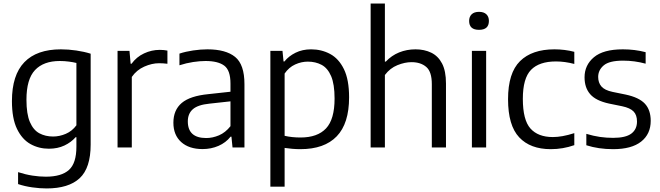

<svg xmlns="http://www.w3.org/2000/svg" viewBox="-20 -828 3708 1078"><path d="M241.5 230Q204 230 161.2 224Q118.5 218 81.5 205.5V138.5Q123.5 152 162.5 158Q201.5 164 237 164Q325 164 367 126.2Q409 88.5 409 -4.5V-57.5H404.5Q379.5 -29 341.5 -11Q303.5 7 254.5 7Q198 7 151 -19.2Q104 -45.5 75.5 -104.2Q47 -163 47 -260.5Q47 -406.5 116.8 -478.8Q186.5 -551 322 -551Q364 -551 408.2 -544.5Q452.5 -538 489 -526.5V-16.5Q489 115.5 427 172.8Q365 230 241.5 230ZM278 -61.5Q314.5 -61.5 349.8 -76.8Q385 -92 409 -124.5V-474.5Q391 -479 366.5 -482.2Q342 -485.5 315.5 -485.5Q224.5 -485.5 176.5 -434.5Q128.5 -383.5 128.5 -268Q128.5 -187.5 148 -142.5Q167.5 -97.5 201.2 -79.5Q235 -61.5 278 -61.5Z M640 0V-542.5H707L713.5 -470H718.5Q746.5 -508.5 788.8 -528.2Q831 -548 877 -548Q900 -548 920 -544V-470Q908.5 -471.5 897 -472.2Q885.5 -473 873 -473Q833 -473 790 -454Q747 -435 720 -396V0Z M1117.5 9Q1041 9 997.2 -30.5Q953.5 -70 953.5 -139Q953.5 -210 1000.2 -249.8Q1047 -289.5 1150.5 -299.5L1274 -313V-359Q1274 -433.5 1239 -459.5Q1204 -485.5 1134 -485.5Q1103 -485.5 1064.5 -479.8Q1026 -474 987.5 -461.5V-527Q1022 -538.5 1064.5 -544.8Q1107 -551 1144.5 -551Q1247.5 -551 1300 -508.5Q1352.5 -466 1352.5 -355.5V0H1285.5L1279.5 -60.5H1274.5Q1248 -27 1206.8 -9Q1165.5 9 1117.5 9ZM1034.5 -146.5Q1034.5 -53 1138 -53Q1173.5 -53 1209.5 -68.2Q1245.5 -83.5 1274 -119.5V-259L1155.5 -246Q1091 -239.5 1062.8 -214.8Q1034.5 -190 1034.5 -146.5Z M1498 220V-542.5H1566L1572 -483H1577Q1601 -513 1639.5 -532Q1678 -551 1726.5 -551Q1785 -551 1833.5 -525Q1882 -499 1911 -439.8Q1940 -380.5 1940 -281.5Q1940 -134.5 1870.5 -62.5Q1801 9.5 1666.5 9.5Q1643.5 9.5 1620.5 7.5Q1597.5 5.5 1578 2.5V220ZM1667.5 -56Q1762.5 -56 1810.5 -107Q1858.5 -158 1858.5 -274.5Q1858.5 -355.5 1839 -400.8Q1819.5 -446 1785.5 -464Q1751.5 -482 1708.5 -482Q1672 -482 1637 -466Q1602 -450 1578 -415V-65.5Q1618.5 -56 1667.5 -56Z M2061 0V-808H2141V-482H2146Q2178.5 -516.5 2221.2 -533.8Q2264 -551 2313 -551Q2362.5 -551 2401.2 -532.2Q2440 -513.5 2462 -471.5Q2484 -429.5 2484 -359V0H2404.5V-355.5Q2404.5 -425.5 2373.2 -452.2Q2342 -479 2290.5 -479Q2253 -479 2211.5 -462.2Q2170 -445.5 2141 -407V0Z M2629.5 0V-542.5H2709.5V0ZM2669.5 -660.5Q2614 -660.5 2614 -710.5Q2614 -734 2628.2 -747.8Q2642.5 -761.5 2669.5 -761.5Q2696.5 -761.5 2710.8 -747.8Q2725 -734 2725 -710.5Q2725 -660.5 2669.5 -660.5Z M3072.5 9.5Q2957.5 9.5 2895 -57Q2832.5 -123.5 2832.5 -271Q2832.5 -418.5 2899.8 -484.8Q2967 -551 3093 -551Q3121.5 -551 3150 -547.5Q3178.5 -544 3204.5 -537V-469Q3151 -483 3101.5 -483Q3007.5 -483 2961.5 -435.8Q2915.5 -388.5 2915.5 -273Q2915.5 -154.5 2958.2 -106.5Q3001 -58.5 3084 -58.5Q3110 -58.5 3139.2 -63.8Q3168.5 -69 3204.5 -80.5V-13Q3140.5 9.5 3072.5 9.5Z M3422.5 9.5Q3340.5 9.5 3272 -12.5V-76.5Q3312 -64.5 3348.5 -59.2Q3385 -54 3422.5 -54Q3493 -54 3524.8 -78Q3556.5 -102 3556.5 -145.5Q3556.5 -182.5 3537.2 -202.2Q3518 -222 3473 -231.5L3399.5 -246.5Q3325.5 -262.5 3293.8 -299Q3262 -335.5 3262 -394Q3262 -462.5 3314.8 -506.8Q3367.5 -551 3477 -551Q3544.5 -551 3605 -535V-470.5Q3543 -487.5 3478.5 -487.5Q3401 -487.5 3369.8 -461Q3338.5 -434.5 3338.5 -396Q3338.5 -364 3356.5 -342.8Q3374.5 -321.5 3419.5 -312L3493 -297Q3568 -281 3600.8 -245.8Q3633.5 -210.5 3633.5 -149.5Q3633.5 -75.5 3579.8 -33Q3526 9.5 3422.5 9.5Z"/></svg>

Font: Encode Sans
Style: Regular
Weight: 400
Designer: Multiple Designers
Foundry: Impallari Type
Version: Version 3.002; ttfautohint (v1.8.3) -l 8 -r 50 -G 200 -x 14 